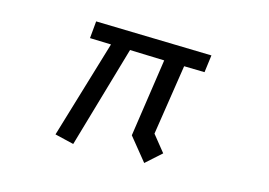

<svg xmlns="http://www.w3.org/2000/svg" viewBox="-76 -657 1153 823"><g transform="rotate(15 500.0 -245.5)"><path d="M533 -80 584 -426 431 -431 300 21 216 1 346 -433 252 -436 259 -512 774 -499 764 -422 673 -424 625 -112 683 -40 615 21Z"/></g></svg>

Font: Stick
Style: Regular
Weight: 400
Designer: Fontworks Inc.
Foundry: Fontworks Inc.
Version: Version 1.100